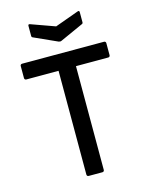

<svg xmlns="http://www.w3.org/2000/svg" viewBox="-125 -922 777 1001"><g transform="rotate(-15 264.0 -422.0)"><path d="M257 -717C262 -715 268 -715 272 -717L396 -773C401 -775 403 -777 403 -783V-837C403 -844 399 -846 392 -843L265 -797L137 -843C130 -846 126 -844 126 -837V-783C126 -777 128 -775 133 -773ZM227 0H301C307 0 311 -4 311 -10V-570H485C491 -570 495 -574 495 -580V-645C495 -651 491 -655 485 -655H43C37 -655 33 -651 33 -645V-580C33 -574 37 -570 43 -570H217V-10C217 -4 221 0 227 0Z"/></g></svg>

Font: Sofia Sans Cond SemiBold
Style: Regular
Weight: 600
Width: 3
Designer: Botio Nikoltchev, Ani Petrova
Foundry: lettersoup
Version: Version 4.100